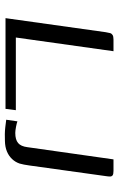

<svg xmlns="http://www.w3.org/2000/svg" viewBox="137 -638 503 818"><g transform="rotate(90 389.0 -228.5)"><path d="M197.7 -460 139.3 -44H448.9L443.3 0H56.8L116.7 -427.1Q118.5 -438.5 120.5 -445.5Q122.5 -452.4 128.7 -456.2Q134.8 -460 148 -460ZM691.1 -149.5Q688.4 -129.8 684.7 -103.1Q681.1 -76.5 676.4 -60.3Q670.3 -41.9 656.8 -27.7Q643.3 -13.5 624.3 -5.8Q605.3 2 580.4 2.5Q565.7 3 551.1 2.9Q536.6 2.7 521.7 1Q506.8 -0.8 489.6 -3L496.5 -50.7Q503.5 -47.9 520 -44.7Q536.5 -41.6 546.1 -41.6Q574.5 -41.6 588.8 -53.6Q603.1 -65.6 606.5 -93.2L658.5 -460H707.8Q721.6 -460 726.6 -456.2Q731.5 -452.4 731.5 -445.1Q731.5 -437.9 729.8 -427.2Z"/></g></svg>

Font: Genos Thin
Style: Italic
Weight: 100
Italic angle: -8°
Designer: Robert E. Leuschke
Foundry: Robert E. Leuschke
Version: Version 1.010